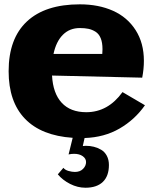

<svg xmlns="http://www.w3.org/2000/svg" viewBox="-20 -630 710 890"><path d="M221.2 -279.8Q225.6 -197.3 266.1 -153.6Q306.6 -109.9 379.9 -109.9Q480.5 -109.9 547.9 -203.1L651.9 -142.1Q605 -75.2 534.2 -34.2Q463.4 6.8 372.1 9.8L363.8 46.9Q365.7 46.9 370.6 46.4Q375.5 45.9 377.9 45.9Q397.5 45.9 415 50.3Q432.6 54.7 449 64.2Q465.3 73.7 475.1 92Q484.9 110.4 484.9 134.8Q484.9 186 456.8 213.1Q428.7 240.2 376 240.2Q339.8 240.2 305.2 222.7Q270.5 205.1 248 178.2L273.9 147.9Q281.2 157.7 297.4 162.4Q313.5 167 327.1 167Q351.1 167 365 152.8Q378.9 138.7 378.9 121.1Q378.9 105 363.5 94Q348.1 83 323.2 83Q311 83 297.9 85.9L316.9 8.8Q171.4 -1 95.7 -79.6Q20 -158.2 20 -299.8Q20 -451.2 104.7 -530.5Q189.5 -609.9 350.1 -609.9Q437 -609.9 503.7 -580.1Q570.3 -550.3 608.6 -490.5Q647 -430.7 647 -348.1Q647 -310.1 639.2 -270ZM228 -379.9H454.1Q455.1 -387.7 455.1 -401.9Q455.1 -432.6 446.8 -452.9Q438.5 -473.1 422.9 -482.9Q407.2 -492.7 390.4 -496.3Q373.5 -500 350.1 -500Q302.7 -500 271.5 -468.8Q240.2 -437.5 228 -379.9Z"/></svg>

Font: Zantroke
Style: Regular
Weight: 500
Foundry: gluk
Version: Version 0.36